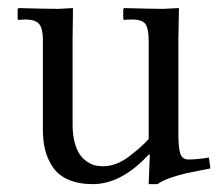

<svg xmlns="http://www.w3.org/2000/svg" viewBox="-20 -451 557 483"><path d="M428.7 -116.2Q428.7 -78.1 433.8 -64Q439 -49.8 454.1 -49.8Q477.1 -49.8 505.4 -54.7L509.3 -27.3Q471.2 -20 450.9 -15.6Q430.7 -11.2 408.9 -3.7Q387.2 3.9 376.5 12.2H354L356.9 -62H354Q285.2 12.2 213.4 12.2Q177.7 12.2 152.1 1Q126.5 -10.3 113 -30.3Q99.6 -50.3 93.8 -73Q87.9 -95.7 87.9 -123.5V-351.6Q87.9 -378.4 78.9 -390.1Q69.8 -401.9 43.9 -401.9Q37.1 -401.9 27.3 -400.9L24.4 -402.3V-428.2L27.3 -430.7Q94.7 -428.7 127 -428.7L163.6 -430.7L162.6 -351.1V-137.7Q162.6 -112.3 167.7 -93Q172.9 -73.7 180.7 -62.5Q188.5 -51.3 199.2 -44.2Q210 -37.1 219.5 -34.9Q229 -32.7 238.8 -32.7Q271.5 -32.7 303.7 -56.6Q337.9 -82.5 354 -101.6V-349.1Q354 -378.4 346.2 -390.1Q338.4 -401.9 312 -401.9Q298.8 -401.9 292 -400.9L290 -403.3V-427.7L292 -430.7Q362.8 -428.7 390.6 -428.7L430.2 -430.7L428.7 -352.1Z"/></svg>

Font: Libertinage
Style: f
Weight: 400
Designer: OSP
Foundry: OSP
Version: Version 1.0; 2008; OFL relea